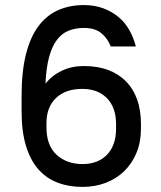

<svg xmlns="http://www.w3.org/2000/svg" viewBox="-20 -728 635 756"><path d="M305 8Q251 8 206.5 -9Q162 -26 130.5 -62Q99 -98 82 -154.5Q65 -211 65 -291V-349Q65 -447 82.5 -515.5Q100 -584 132.5 -626.5Q165 -669 210 -688.5Q255 -708 310 -708Q352 -708 386 -695.5Q420 -683 446 -661.5Q472 -640 489 -610Q506 -580 515 -545H416Q405 -575 380 -596.5Q355 -618 310 -618Q278 -618 251 -607.5Q224 -597 204.5 -571.5Q185 -546 173.5 -504Q162 -462 159 -399Q186 -432 224.5 -450Q263 -468 310 -468Q416 -468 475.5 -408Q535 -348 535 -239V-221Q535 -169 517.5 -126.5Q500 -84 469 -54Q438 -24 396 -8Q354 8 305 8ZM163 -226Q163 -155 203 -118.5Q243 -82 305 -82Q366 -82 401.5 -119Q437 -156 437 -221V-239Q437 -305 401 -341.5Q365 -378 304 -378Q238 -378 200.5 -342Q163 -306 163 -244Z"/></svg>

Font: PT Root UI Medium
Style: Regular
Weight: 500
Designer: Vitaly Kuzmin
Foundry: ParaType Ltd.
Version: Version 2.001G